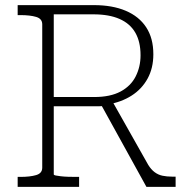

<svg xmlns="http://www.w3.org/2000/svg" viewBox="-20 -730 731 750"><path d="M371 -328 552 0H666V-40H652Q632 -40 615 -43.5Q598 -47 584 -57.5Q570 -68 559 -86L410 -350ZM190 -49V-674H345Q406 -674 447 -656Q488 -638 508.5 -602.5Q529 -567 529 -514Q529 -469 510 -431.5Q491 -394 451 -372.5Q411 -351 348 -351H174L179 -315H369Q375 -315 379.5 -315.5Q384 -316 389.5 -318Q395 -320 401 -322Q454 -331 494 -356.5Q534 -382 556.5 -423Q579 -464 579 -518Q579 -581 551 -623.5Q523 -666 471 -688Q419 -710 347 -710H49V-671H60Q97 -671 121 -664Q145 -657 145 -635V-75Q145 -53 121 -46Q97 -39 60 -39H49V0H289V-39H276Q261 -39 245.5 -39.5Q230 -40 217.5 -41.5Q205 -43 197.5 -44.5Q190 -46 190 -49Z"/></svg>

Font: Roboto Serif 20pt Thin
Style: Regular
Weight: 250
Version: Version 1.008